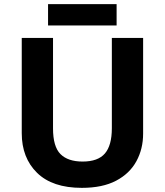

<svg xmlns="http://www.w3.org/2000/svg" viewBox="-20 -897 796 927"><path d="M671 -252Q671 -178 638.5 -118.5Q606 -59 540.5 -24.5Q475 10 375 10Q233 10 159 -62.5Q85 -135 85 -254V-714H236V-277Q236 -189 272 -153Q308 -117 379 -117Q453 -117 486.5 -156Q520 -195 520 -278V-714H671ZM543 -877V-774H212V-877Z"/></svg>

Font: Noto Sans Balinese
Style: Bold
Weight: 700
Designer: Aditya Bayu, David Williams
Foundry: David Williams
Version: Version 2.005; ttfautohint (v1.8.4.7-5d5b)